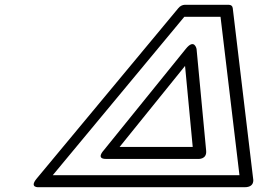

<svg xmlns="http://www.w3.org/2000/svg" viewBox="-20 -756 1077 801"><path d="M749 -686H900L979 -25H200ZM751 -736C742 -736 731 -731 724 -722L133 -11C100 29 143 25 143 25H1001C1045 25 1036 -11 1036 -11L951 -722C950 -731 944 -736 934 -736ZM422 -93H805C805 -93 844 -89 840 -128L800 -552C800 -552 791 -597 755 -552L412 -128C412 -128 379 -93 422 -93ZM479 -143 752 -481 784 -143Z"/></svg>

Font: Asimov
Style: XWidOuIt
Weight: 500
Designer: Google
Version: Version 2.000980; 2014